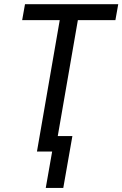

<svg xmlns="http://www.w3.org/2000/svg" viewBox="-20 -731 590 926"><path d="M536.6 -633.8H355.5L245.6 0H158.2L268.1 -633.8H86.9L100.6 -710.9H550.3ZM285.2 175.3H200.7L244.6 -74.7H329.1Z"/></svg>

Font: MAUL Condensed Italic
Style: Condenced Regular Italic
Weight: 400
Italic angle: -12°
Designer: MAUL
Version: Version 1.0; 2020; ttfautohint (v1.8.3)